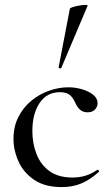

<svg xmlns="http://www.w3.org/2000/svg" viewBox="-20 -751 455 783"><path d="M232 12Q163 12 119.5 -17.5Q76 -47 55.5 -92.5Q35 -138 35 -185Q35 -235 55 -274Q75 -313 107.5 -340Q140 -367 180 -381Q220 -395 259 -395Q287 -395 314.5 -387Q342 -379 360 -364.5Q378 -350 378 -330Q378 -316 367.5 -304.5Q357 -293 337 -293Q318 -293 306 -304Q294 -315 287 -332Q278 -352 265 -363.5Q252 -375 224 -375Q171 -375 141.5 -331Q112 -287 112 -216Q112 -166 129 -122.5Q146 -79 182 -53Q218 -27 276 -27Q304 -27 328.5 -34.5Q353 -42 376 -58Q379 -60 382.5 -56Q386 -52 383 -50Q349 -19 313 -3.5Q277 12 232 12ZM230 -474Q229 -471 223.5 -472.5Q218 -474 219 -476L265 -716Q267 -719 278 -722.5Q289 -726 304 -728.5Q319 -731 329 -731Q339 -731 337 -727Z"/></svg>

Font: Cormorant Medium
Style: Regular
Weight: 500
Designer: Christian Thalmann (Catharsis Fonts)
Foundry: Catharsis Fonts
Version: Version 4.000